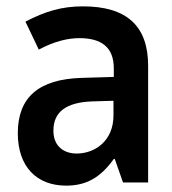

<svg xmlns="http://www.w3.org/2000/svg" viewBox="-20 -574 540 604"><path d="M188 10C251 10 296 -15 338 -74H341L367 0H446V-367C446 -493 378 -554 241 -554C173 -554 122 -538 60 -506L102 -418C151 -444 193 -454 230 -454C297 -454 338 -427 338 -359V-332L237 -329C102 -325 36 -268 36 -155C36 -49 96 10 188 10ZM221 -91C182 -91 148 -113 148 -163C148 -222 188 -252 270 -255L337 -257V-211C337 -131 279 -91 221 -91Z"/></svg>

Font: Noto Sans Mono ExtraCondensed SemiBold
Style: Regular
Weight: 600
Width: 2
Designer: Monotype Design Team
Foundry: Monotype Imaging Inc.
Version: Version 2.014